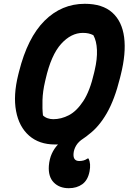

<svg xmlns="http://www.w3.org/2000/svg" viewBox="-20 -740 690 1010"><path d="M426 -720Q519 -720 570.5 -674Q622 -628 633 -544Q644 -460 615 -345L611 -329Q583 -216 541.5 -144Q500 -72 446 -32Q436 -23 418 -11Q393 5 381 25Q369 45 367 66Q363 107 397 107Q423 107 440 94H446Q459 121 451 162Q442 208 413 229Q384 250 342 250Q292 250 262.5 219.5Q233 189 237 132Q240 96 252.5 68.5Q265 41 285 20Q277 20 269 20Q186 20 133 -26.5Q80 -73 64.5 -156Q49 -239 76 -347L80 -363Q125 -542 214.5 -631Q304 -720 426 -720ZM217 -311Q205 -260 203.5 -214Q202 -168 206 -133Q216 -123 230.5 -118Q245 -113 260 -113Q302 -113 342.5 -134Q383 -155 418 -208Q453 -261 475 -357L478 -370Q492 -429 490 -477Q488 -525 471 -555Q459 -561 446 -564Q433 -567 416 -567Q354 -567 301.5 -509Q249 -451 220 -324Z"/></svg>

Font: Recursive Sn Csl St XBd
Style: Italic
Weight: 800
Italic angle: -15°
Version: Version 1.079;hotconv 1.0.112;makeotfexe 2.5.65598; ttfautoh